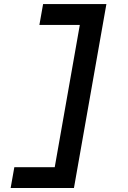

<svg xmlns="http://www.w3.org/2000/svg" viewBox="-20 -818 626 942"><path d="M230.5 104.5 389.6 -797.9H502L342.8 104.5ZM32.2 104.5 50.3 2.4H258.8L240.2 104.5ZM173.3 -695.8 191.4 -797.9H399.4L381.3 -695.8Z"/></svg>

Font: Cascadia Mono Medium
Style: Italic
Weight: 500
Italic angle: -10°
Monospace: yes
Designer: Aaron Bell
Foundry: Saja Typeworks
Version: Version 2407.024